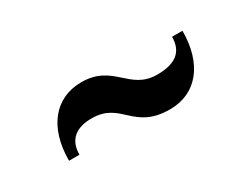

<svg xmlns="http://www.w3.org/2000/svg" viewBox="-32 -713 751 574"><g transform="rotate(-30 343.5 -426.5)"><path d="M221 -419C324 -419 312 -325 439 -325C530 -325 588 -395 588 -510H552C552 -456 517.5 -434 457.5 -434C362 -434 359 -528 249 -528C158 -528 100 -458 100 -343H136C136 -397 171 -419 221 -419Z"/></g></svg>

Font: Bodoni* 06
Style: Bold
Weight: 700
Version: Version 2.2